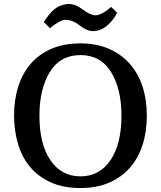

<svg xmlns="http://www.w3.org/2000/svg" viewBox="-20 -934 811 969"><path d="M386 -715Q467 -715 529 -688Q591 -661 634 -613Q677 -565 699 -498Q721 -431 721 -351Q721 -270 699.5 -203Q678 -136 635.5 -87.5Q593 -39 530.5 -12Q468 15 386 15Q299 15 235.5 -14Q172 -43 131 -92.5Q90 -142 70.5 -209Q51 -276 51 -353Q51 -428 71 -493.5Q91 -559 132 -608.5Q173 -658 236.5 -686.5Q300 -715 386 -715ZM386 -656Q284 -656 231.5 -570.5Q179 -485 179 -350Q179 -207 234.5 -125.5Q290 -44 386 -44Q482 -44 537.5 -125.5Q593 -207 593 -350Q593 -485 540.5 -570.5Q488 -656 386 -656ZM201 -823Q229 -867 256.5 -889Q284 -911 325 -914Q361 -914 398.5 -885.5Q436 -857 462 -857Q493 -857 541 -899L571 -870Q555 -835 522 -806Q489 -777 448 -777Q419 -777 382.5 -805.5Q346 -834 310 -834Q284 -834 232 -792Z"/></svg>

Font: Volkhov
Style: Regular
Weight: 400
Designer: Cyreal (www.cyreal.org)
Foundry: Cyreal (www.cyreal.org)
Version: Version 1.010